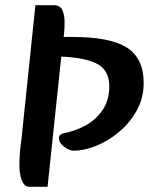

<svg xmlns="http://www.w3.org/2000/svg" viewBox="-20 -715 596 743"><path d="M265 -132Q254 -132 240.5 -139Q227 -146 217.5 -157Q208 -168 208 -179Q208 -190 215 -194.5Q222 -199 230 -200Q275 -209 314.5 -231.5Q354 -254 378.5 -291.5Q403 -329 403 -381Q403 -441 358.5 -466.5Q314 -492 216 -496L209 -572H261Q407 -572 471.5 -530.5Q536 -489 536 -394Q536 -336 509.5 -288Q483 -240 441.5 -205Q400 -170 353 -151Q306 -132 265 -132ZM94 8Q80 8 71.5 -4Q63 -16 59 -35Q55 -54 55 -73Q55 -114 60 -152Q65 -190 69 -234L117 -695H187Q213 -695 221.5 -675.5Q230 -656 230 -629Q230 -605 228 -586Q226 -567 222.5 -540Q219 -513 214 -466L164 8Z"/></svg>

Font: Alkatra
Style: Regular
Weight: 400
Designer: Suman Bhandary
Version: Version 1.100;gftools[0.9.22]